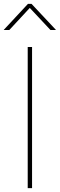

<svg xmlns="http://www.w3.org/2000/svg" viewBox="-54 -970 308 990"><path d="M111.3 -727.5V0H88.9V-727.5ZM-5.9 -815.4H-34.2V-816.4L90.3 -950.2H108.4L233.9 -816.4V-815.4H206.1L99.6 -929.2Z"/></svg>

Font: Inter 28pt Thin
Style: Regular
Weight: 250
Designer: Rasmus Andersson
Foundry: rsms
Version: Version 4.001;git-66647c0bb